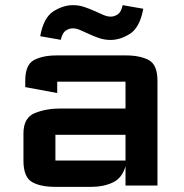

<svg xmlns="http://www.w3.org/2000/svg" viewBox="-20 -720 714 745"><path d="M194 5Q136 5 103.5 -14.2Q71 -33.5 71 -97V-202Q71 -263.5 115.2 -281.2Q159.5 -299 214 -299H467V-403Q467 -403 467 -403Q467 -403 467 -403H202Q202 -403 202 -403Q202 -403 202 -403V-359L78 -382V-407Q78 -469 112 -487Q146 -505 201 -505H468Q523 -505 557 -487Q591 -469 591 -407V0H467V-75Q454 -29 417.8 -12Q381.5 5 336 5ZM195 -97Q195 -97 195 -97Q195 -97 195 -97H467V-197H195Q195 -197 195 -197Q195 -197 195 -197ZM136 -579.5Q149 -651.5 187 -675.8Q225 -700 263 -700Q286 -700 306.8 -693Q327.5 -686 345.8 -677.8Q364 -669.5 380 -662.5Q396 -655.5 409.5 -655.5Q424 -655.5 437.2 -664.5Q450.5 -673.5 456 -700L536 -686Q522.5 -613.5 484.8 -589.2Q447 -565 409 -565Q386 -565 365.2 -572Q344.5 -579 326.2 -587.5Q308 -596 292 -603Q276 -610 262.5 -610Q248 -610 234.8 -601Q221.5 -592 216 -565.5Z"/></svg>

Font: Science Gothic
Style: Regular
Weight: 400
Designer: Thomas Phinney, Vassil Kateliev, Brandon Buerkle
Foundry: Font Detective LLC
Version: Version 1.018